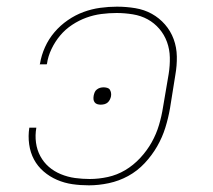

<svg xmlns="http://www.w3.org/2000/svg" viewBox="-20 -548 640 576"><path d="M247 8Q221 8 197 4.5Q173 1 151 -8.5Q129 -18 111 -33.5Q93 -49 82 -69.5Q71 -90 67.5 -115Q64 -140 68 -165H89Q85 -142 88 -120Q91 -98 101 -79.5Q111 -61 126.5 -47.5Q142 -34 162.5 -25.5Q183 -17 205 -14Q227 -11 249 -11Q276 -11 303.5 -17Q331 -23 355.5 -37.5Q380 -52 400.5 -74Q421 -96 435 -121Q449 -146 457 -173Q465 -200 469 -226L486 -326Q490 -351 489.5 -375.5Q489 -400 481 -422Q473 -444 458 -461.5Q443 -479 423 -490Q403 -501 378.5 -505Q354 -509 330 -509Q307 -509 284 -506Q261 -503 239 -495Q217 -487 196.5 -473.5Q176 -460 160.5 -441.5Q145 -423 134.5 -401Q124 -379 121 -357L120 -355H99L100 -357Q104 -382 115 -406.5Q126 -431 143.5 -451.5Q161 -472 183.5 -487.5Q206 -503 230.5 -512Q255 -521 280.5 -524.5Q306 -528 331 -528Q359 -528 386 -523.5Q413 -519 435.5 -506.5Q458 -494 475 -474.5Q492 -455 501 -430.5Q510 -406 510.5 -378.5Q511 -351 506 -323L490 -223Q485 -194 476 -165Q467 -136 451.5 -109Q436 -82 414 -58.5Q392 -35 364.5 -20Q337 -5 306.5 1.5Q276 8 247 8ZM282 -234Q277 -234 272 -235.5Q267 -237 264 -241Q261 -245 260.5 -250Q260 -255 261 -261Q262 -266 264 -271Q266 -276 270.5 -279.5Q275 -283 280 -284.5Q285 -286 291 -286Q296 -286 301.5 -284.5Q307 -283 309.5 -279Q312 -275 313 -270Q314 -265 313 -259Q312 -254 309.5 -249Q307 -244 303 -240.5Q299 -237 293.5 -235.5Q288 -234 282 -234Z"/></svg>

Font: Iosevka Aile Thin Oblique
Style: Regular
Weight: 100
Italic angle: -9°
Designer: Belleve Invis
Foundry: Belleve Invis
Version: Version 31.1.0; ttfautohint (v1.8.4)